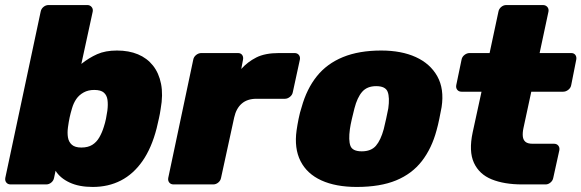

<svg xmlns="http://www.w3.org/2000/svg" viewBox="-26 -730 2301 760"><path d="M341 10Q287 10 249.5 -7.5Q212 -25 194 -54L188 -26Q186 -15 177 -7.5Q168 0 157 0H16Q5 0 -1 -7.5Q-7 -15 -5 -26L135 -684Q137 -695 146 -702.5Q155 -710 166 -710H320Q330 -710 336.5 -702.5Q343 -695 341 -684L296 -477Q326 -501 358.5 -515.5Q391 -530 437 -530Q484 -530 520 -515Q556 -500 579.5 -470.5Q603 -441 611.5 -398Q620 -355 610 -299Q607 -278 603 -261Q599 -244 594 -222Q574 -144 538 -92.5Q502 -41 452.5 -15.5Q403 10 341 10ZM296 -146Q322 -146 339 -156.5Q356 -167 367 -186Q378 -205 385 -228Q390 -243 393.5 -260Q397 -277 399 -292Q402 -316 399.5 -334.5Q397 -353 385 -363.5Q373 -374 347 -374Q323 -374 305 -364Q287 -354 276 -338Q265 -322 259 -301Q253 -281 249.5 -264.5Q246 -248 243 -226Q240 -204 243 -186Q246 -168 258.5 -157Q271 -146 296 -146Z M661 0Q650 0 644 -7.5Q638 -15 640 -26L739 -494Q741 -505 750.5 -512.5Q760 -520 771 -520H916Q927 -520 932.5 -512.5Q938 -505 936 -494L929 -457Q954 -485 988.5 -502.5Q1023 -520 1078 -520H1140Q1151 -520 1157 -512.5Q1163 -505 1161 -494L1133 -365Q1131 -354 1121.5 -346.5Q1112 -339 1102 -339H989Q953 -339 931 -320Q909 -301 901 -265L849 -26Q847 -15 838 -7.5Q829 0 818 0Z M1386 10Q1303 10 1246 -16Q1189 -42 1163.5 -92.5Q1138 -143 1148 -214Q1151 -235 1156 -260Q1161 -285 1168 -306Q1188 -378 1228 -428Q1268 -478 1331.5 -504Q1395 -530 1483 -530Q1563 -530 1620 -504Q1677 -478 1705 -428Q1733 -378 1722 -306Q1718 -285 1713 -260Q1708 -235 1702 -214Q1683 -143 1644 -92.5Q1605 -42 1542 -16Q1479 10 1386 10ZM1406 -131Q1443 -131 1462 -153Q1481 -175 1493 -219Q1497 -234 1502.5 -260Q1508 -286 1511 -301Q1517 -344 1508.5 -366.5Q1500 -389 1463 -389Q1427 -389 1407.5 -366.5Q1388 -344 1377 -301Q1373 -286 1367 -260Q1361 -234 1359 -219Q1353 -175 1361 -153Q1369 -131 1406 -131Z M2041 0Q1970 0 1920.5 -20Q1871 -40 1850 -85.5Q1829 -131 1845 -206L1880 -367H1801Q1790 -367 1784 -374.5Q1778 -382 1780 -393L1801 -494Q1803 -505 1812.5 -512.5Q1822 -520 1833 -520H1912L1947 -684Q1949 -695 1958 -702.5Q1967 -710 1978 -710H2123Q2134 -710 2140.5 -702.5Q2147 -695 2145 -684L2110 -520H2235Q2246 -520 2251.5 -512.5Q2257 -505 2255 -494L2235 -393Q2233 -382 2223.5 -374.5Q2214 -367 2203 -367H2077L2046 -223Q2042 -204 2043.5 -190Q2045 -176 2054 -168.5Q2063 -161 2082 -161H2167Q2178 -161 2184 -153.5Q2190 -146 2188 -135L2164 -26Q2162 -15 2153 -7.5Q2144 0 2134 0Z"/></svg>

Font: Rubik ExtraBold
Style: Italic
Weight: 800
Italic angle: -12°
Designer: Hubert and Fischer
Foundry: Hubert and Fischer
Version: Version 2.300;gftools[0.9.30]